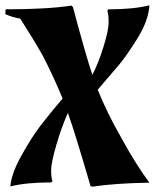

<svg xmlns="http://www.w3.org/2000/svg" viewBox="-34 -686 581 721"><path d="M369 -646 373 -651Q468 -651 527 -666Q524 -609 481 -540Q439 -473 412 -441.5Q385 -410 361 -382Q337 -354 333 -349Q368 -262 419 -173Q475 -70 527 0Q398 2 313 15L306 13Q249 -183 221 -262Q197 -209 177.5 -141.5Q158 -74 158 -47Q158 -20 163 -6L159 -1Q64 -1 5 14Q8 -32 45.5 -100Q83 -168 116.5 -212Q150 -256 201 -316Q168 -397 126 -478Q92 -538 42 -616Q9 -622 -14 -633L-13 -651Q142 -651 235 -665L240 -659Q291 -468 313 -405Q336 -450 355 -511.5Q374 -573 374 -602.5Q374 -632 369 -646Z"/></svg>

Font: Almendra
Style: Bold Italic
Weight: 700
Italic angle: -12°
Designer: Ana Sanfelippo
Foundry: Ana Sanfelippo
Version: Version 1.004